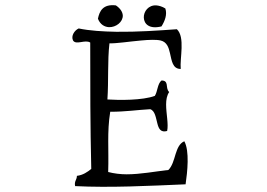

<svg xmlns="http://www.w3.org/2000/svg" viewBox="-20 -755 1040 749"><path d="M625 -722C612 -730 600 -733 590 -734C559 -736 540 -710 541 -686C542 -662 562 -640 610 -652C623 -673 633 -698 625 -722ZM459 -695C458 -708 450 -722 432 -734C381 -740 368 -711 362 -682C371 -659 388 -650 405 -649C432 -648 460 -669 459 -695ZM704 -36C711 -84 720 -166 699 -204C679 -195 672 -175 665 -154C658 -131 652 -107 637 -92C584 -86 528 -75 474 -75C450 -75 425 -78 402 -84C405 -172 397 -239 410 -319C471 -319 512 -326 566 -329C585 -323 588 -295 594 -273C599 -253 607 -237 632 -244C638 -271 628 -312 628 -347C628 -366 631 -383 640 -396C631 -404 632 -417 630 -427C628 -435 624 -441 610 -441C594 -428 595 -398 584 -381C536 -363 444 -364 399 -367C404 -439 399 -518 407 -586C434 -585 484 -593 530 -597C561 -600 590 -601 607 -597C631 -591 638 -570 643 -548C650 -518 653 -486 685 -486C681 -528 703 -610 670 -641C601 -636 515 -630 434 -631C381 -632 330 -635 287 -644C271 -637 256 -615 265 -597C277 -578 312 -602 332 -589C332 -422 332 -264 336 -96C321 -84 304 -72 280 -69C280 -53 269 -49 273 -29C408 -22 564 -30 704 -36Z"/></svg>

Font: Yuji Syuku Std R
Style: Regular
Weight: 400
Designer: Kataoka Yuji
Foundry: Kinuta Font Factory
Version: Version 3.000;hotconv 1.0.111;makeotfexe 2.5.65597